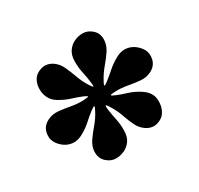

<svg xmlns="http://www.w3.org/2000/svg" viewBox="-126 -956 904 873"><g transform="rotate(-30 326.0 -519.5)"><path d="M391 -486Q418.5 -474.5 445.5 -466.5Q472.5 -458.5 503 -439.5Q543.5 -413.5 547.2 -376.8Q551 -340 534.5 -312Q521 -288 491 -279.5Q461 -271 432.5 -290Q410 -305 397.2 -331.2Q384.5 -357.5 374 -388Q363.5 -418.5 347 -445.5Q337.5 -462.5 331.2 -467.5Q325 -472.5 329.5 -442.5Q333.5 -414 339.5 -386.2Q345.5 -358.5 344.5 -327Q344.5 -295 330 -274.8Q315.5 -254.5 293.8 -245Q272 -235.5 250.5 -235.5Q223.5 -235.5 200.8 -256.5Q178 -277.5 180 -313Q182 -340 198.8 -364.2Q215.5 -388.5 236.8 -413.2Q258 -438 273 -466Q284.5 -487 283 -490.8Q281.5 -494.5 262.5 -480Q239 -462 217.8 -442.5Q196.5 -423 168 -407.5Q140 -392 115.2 -394.5Q90.5 -397 71.5 -410.8Q52.5 -424.5 41.5 -443.5Q28 -467 35.2 -497.2Q42.5 -527.5 74 -543Q99.5 -555.5 130 -552.5Q160.5 -549.5 193.8 -543.2Q227 -537 260.5 -539.5Q283 -541 280.2 -544.2Q277.5 -547.5 263 -554Q235 -565.5 207.8 -573.8Q180.5 -582 149.5 -600.5Q126 -614.5 115.2 -637.5Q104.5 -660.5 105.5 -685Q106.5 -709.5 117 -728Q131 -752 161 -760.5Q191 -769 220 -750Q243.5 -734 256.2 -706Q269 -678 280.5 -646Q292 -614 310 -586.5Q317 -576 321.8 -570.8Q326.5 -565.5 324 -587.5Q320.5 -619 313.8 -649Q307 -679 307.5 -713Q308 -745 322.5 -765.2Q337 -785.5 358.5 -795Q380 -804.5 402 -804.5Q429 -804.5 451.8 -783.5Q474.5 -762.5 472 -727Q470 -700.5 454 -676.5Q438 -652.5 417.5 -628.5Q397 -604.5 381.5 -577.5Q369.5 -557 369 -550.5Q368.5 -544 389.5 -560.5Q413 -579 434.5 -598Q456 -617 484 -632.5Q512 -648 536.8 -645.5Q561.5 -643 580.5 -629.2Q599.5 -615.5 610.5 -596.5Q624 -573 616.8 -542.8Q609.5 -512.5 578 -497Q553.5 -485 524 -487.5Q494.5 -490 462.5 -496Q430.5 -502 398.5 -501Q374 -500 373 -496.8Q372 -493.5 391 -486Z"/></g></svg>

Font: Besley* Narrow Heavy
Style: Italic
Weight: 800
Width: 4
Italic angle: -13°
Designer: Owen Earl
Foundry: indestructible type*
Version: Version 3.000; ttfautohint (v1.8.3)